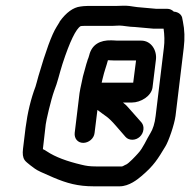

<svg xmlns="http://www.w3.org/2000/svg" viewBox="-20 -652 669 676"><path d="M454 -557 521 -551H556C559 -530 560 -506 557 -484L528 -244C525 -217 518 -197 510 -184C495 -160 484 -131 466 -112C457 -102 434 -77 423 -72H422C416 -69 412 -66 409 -66H318C296 -66 283 -68 267 -72C216 -84 175 -99 145 -119C141 -122 137 -124 131 -127L141 -214C142 -225 159 -300 171 -333C183 -363 188 -389 200 -427C226 -507 248 -551 264 -560C264 -560 270 -561 279 -561H378C385 -561 392 -562 401 -562C413 -562 436 -557 454 -557ZM435 -631C423 -633 397 -631 386 -631H287C278 -631 270 -630 263 -629C238 -626 213 -608 190 -576V-575L179 -557C162 -530 141 -472 115 -383C111 -369 108 -356 105 -347C89 -305 77 -256 70 -202L61 -128C59 -111 60 -98 67 -88C72 -80 103 -58 103 -58C109 -53 130 -43 168 -27C215 -7 254 4 310 4H401C435 4 465 -21 478 -32C522 -69 536 -93 562 -136C573 -153 594 -213 598 -244L627 -484C631 -517 630 -547 624 -576L622 -586C621 -599 609 -610 592 -611C586 -617 578 -621 569 -621H530L463 -627C460 -627 451 -629 435 -631ZM384 -439H459L449 -361H339H338L341 -374C348 -404 354 -417 360 -440C366 -440 377 -439 384 -439ZM294 -457C292 -451 291 -446 288 -440V-439C283 -426 276 -395 272 -383L268 -364C264 -346 261 -332 260 -324L243 -184C241 -164 254 -149 273 -149C292 -149 311 -164 313 -184L323 -265C352 -242 358 -244 389 -208L422 -170C428 -163 437 -160 446 -160C466 -160 483 -176 485 -196C486 -205 484 -214 478 -221L432 -273C427 -279 423 -283 413 -291H444C476 -291 513 -314 517 -344L529 -442C533 -474 513 -509 477 -509H392C388 -509 381 -510 372 -510C332 -511 303 -495 294 -457Z"/></svg>

Font: Squarish
Style: BoldIt
Weight: 400
Foundry: Cannot Into Space Fonts
Version: Version 0.272